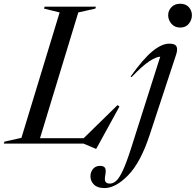

<svg xmlns="http://www.w3.org/2000/svg" viewBox="-59 -750 1022 1003"><path d="M350 -685 150 -28H378L555 -201L565 -193.5L444 27H440.5L377 0H-39L-36 -10L53 -30L252.5 -685L171 -705L174 -715H442L439 -705ZM819.5 -670.5Q819.5 -694.5 836.5 -712.5Q853.5 -730.5 882.5 -730.5Q911.5 -730.5 927.5 -712.5Q943.5 -694.5 943.5 -670.5Q943.5 -646 927.5 -626Q911.5 -606 882.5 -606Q853.5 -606 836.5 -626Q819.5 -646 819.5 -670.5ZM722 -42.5Q675 99.5 610 166Q545 232.5 486 232.5Q450 232.5 431.8 214.2Q413.5 196 413.5 171Q413.5 149 426.8 132.8Q440 116.5 463.5 116.5Q484 116.5 490 127.8Q496 139 491 165Q486 191 492.5 200Q499 209 515 209Q531.5 209 547.5 195.2Q563.5 181.5 582.2 141.8Q601 102 626 24L778 -454Q756.5 -453 720.8 -429.8Q685 -406.5 628 -347L623.5 -350.5Q688 -441.5 736.8 -481.8Q785.5 -522 825.5 -522Q856 -522 863 -507.2Q870 -492.5 861.5 -466Z"/></svg>

Font: Newsreader Display
Style: Italic
Weight: 400
Italic angle: -17°
Designer: Hugues Gentile
Foundry: Production Type
Version: Version 1.001